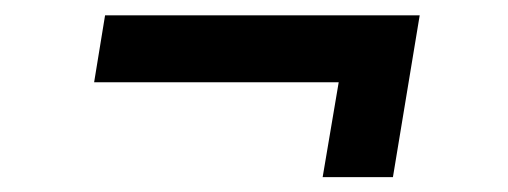

<svg xmlns="http://www.w3.org/2000/svg" viewBox="-20 -390 677 256"><path d="M410.2 -153.8 431.6 -280.3H105.5L120.1 -369.6H539.6L503.9 -153.8Z"/></svg>

Font: Inter Display Medium
Style: Italic
Weight: 500
Italic angle: -9.39999°
Designer: Rasmus Andersson
Foundry: rsms
Version: Version 4.000;git-a52131595